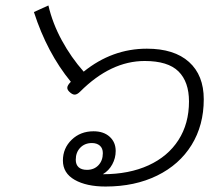

<svg xmlns="http://www.w3.org/2000/svg" viewBox="-20 -673 812 702"><path d="M210 -86Q210 -131 242 -162Q274 -193 322 -193Q359 -193 381 -173Q403 -153 403 -121Q403 -95 390.5 -72Q378 -49 356 -36Q452 -36 523 -68.5Q594 -101 632.5 -161Q671 -221 671 -302Q671 -374 632.5 -412Q594 -450 509 -450Q385 -450 273 -338Q262 -327 253 -327Q244 -327 233 -338Q226 -345 226 -352Q226 -361 239 -374Q152 -480 104 -629L157 -653Q172 -588 206 -525.5Q240 -463 286 -411Q390 -495 517 -495Q617 -495 671 -446.5Q725 -398 725 -310Q725 -215 680.5 -143Q636 -71 554.5 -31Q473 9 366 9Q296 9 253 -15.5Q210 -40 210 -86ZM356 -113Q356 -131 345 -140.5Q334 -150 316 -150Q290 -150 273.5 -133Q257 -116 257 -89Q257 -71 267.5 -61.5Q278 -52 298 -52Q324 -52 340 -69Q356 -86 356 -113Z"/></svg>

Font: Niramit ExtraLight
Style: Italic
Weight: 200
Italic angle: -10°
Designer: Katatrad Aksorn Co.,Ltd.
Foundry: Cadson Demak Co.,Ltd.
Version: Version 1.000; ttfautohint (v1.6)